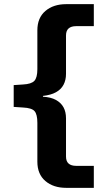

<svg xmlns="http://www.w3.org/2000/svg" viewBox="-20 -725 490 925"><path d="M299 180Q237 180 198.5 147Q160 114 160 54V-133Q160 -174 146.5 -189.5Q133 -205 91 -207L46 -210V-315L91 -318Q131 -320 145.5 -335.5Q160 -351 160 -392V-579Q160 -639 198.5 -672Q237 -705 299 -705H432V-599H347Q323 -599 310.5 -588Q298 -577 298 -554V-369Q298 -339 286 -316.5Q274 -294 249.5 -280.5Q225 -267 187 -263V-259Q225 -257 249.5 -243.5Q274 -230 286 -208Q298 -186 298 -155V29Q298 52 310.5 63Q323 74 347 74H432V180Z"/></svg>

Font: Nunito Sans 7pt SemiExpanded
Style: Bold
Weight: 700
Width: 6
Designer: Vernon Adams
Foundry: Vernon Adams
Version: Version 3.101;gftools[0.9.27]